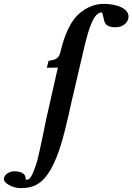

<svg xmlns="http://www.w3.org/2000/svg" viewBox="-108 -731 684 992"><path d="M-33 154C-59 154 -88 170 -88 195C-88 216 -41 241 -3 241C72 241 113 214 154 145C198 66 220 -24 247 -139L256 -181L326 -481C351.9 -591.8 378 -667 418 -667C421 -667 424 -650 428 -634C432 -613 438 -590 489 -590C530 -590 556 -617 556 -645C556 -689 493 -711 428 -711C358 -711 294.3 -667.8 262 -614C242.2 -580.9 221.7 -536.8 204 -461C197 -431 180 -421 143 -417L134 -381C146 -381 171 -381 191 -382L139 -152C131 -121 123 -75 114 -33C101 27 89 85 85 98C57.7 186.9 45 198 28 198C25 198 24 193 24 188C24 164 -6 154 -33 154Z"/></svg>

Font: Linux Libertine O
Style: Bold Italic
Weight: 700
Italic angle: -11.5°
Designer: Philipp H. Poll
Foundry: Philipp H. Poll
Version: Version 4.1.0